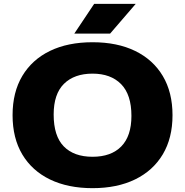

<svg xmlns="http://www.w3.org/2000/svg" viewBox="-20 -970 964 1000"><path d="M462 10Q334 10 240.5 -35.2Q147 -80.5 96.2 -165.5Q45.5 -250.5 45.5 -370Q45.5 -489.5 96.2 -574.5Q147 -659.5 240.2 -704.8Q333.5 -750 462 -750Q591 -750 684.2 -704.5Q777.5 -659 828 -574Q878.5 -489 878.5 -370Q878.5 -251 827.8 -166Q777 -81 683.5 -35.5Q590 10 462 10ZM462 -153.5Q559 -153.5 611.8 -207.5Q664.5 -261.5 664.5 -366.5Q664.5 -477 610.8 -531.8Q557 -586.5 462 -586.5Q367 -586.5 313.2 -533.5Q259.5 -480.5 259.5 -373.5Q259.5 -261.5 312.2 -207.5Q365 -153.5 462 -153.5ZM367 -795 470.5 -950H687L553.5 -795Z"/></svg>

Font: Encode Sans Exp XBd
Style: Regular
Weight: 800
Width: 7
Designer: Multiple Designers
Foundry: Impallari Type
Version: Version 3.002; ttfautohint (v1.8.3) -l 8 -r 50 -G 200 -x 14 